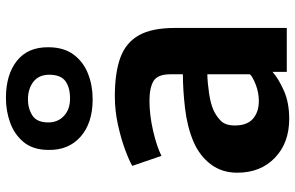

<svg xmlns="http://www.w3.org/2000/svg" viewBox="-190 -774 972 632"><g transform="rotate(-90 296.0 -458.0)"><path d="M221 8Q141.5 8 92.5 -39.2Q43.5 -86.5 43.5 -163Q43.5 -213.5 71.2 -250.2Q99 -287 146.5 -307.5Q195.5 -328 256.2 -335Q317 -342 367.5 -342V-383Q367.5 -425.5 345 -438.8Q322.5 -452 280.5 -452Q233 -452 181.2 -440Q129.5 -428 99 -412.5L66 -508.5Q82.5 -518.5 118.8 -532Q155 -545.5 201.5 -555.8Q248 -566 295 -566Q372 -566 421.8 -548Q471.5 -530 495.8 -487Q520 -444 520 -368V0H375.5V-47Q353 -27 313.5 -9.5Q274 8 221 8ZM199 -171Q199 -130.5 221.2 -111.2Q243.5 -92 279.5 -92Q307 -92 333.5 -102.2Q360 -112.5 367.5 -121.5V-261.5Q340 -261 304.8 -255.8Q269.5 -250.5 249 -241Q229.5 -232 214.2 -217Q199 -202 199 -171ZM285.5 -639Q207 -639 162 -678.8Q117 -718.5 118.5 -785.5Q119 -836 144.5 -866.5Q170 -897 208.8 -910.8Q247.5 -924.5 289 -924.5Q366.5 -924.5 412 -888.2Q457.5 -852 456.5 -783.5Q456 -733 431.8 -701Q407.5 -669 368.8 -654Q330 -639 285.5 -639ZM286.5 -713.5Q322.5 -713 344.2 -728.2Q366 -743.5 366 -782Q366 -815.5 343.5 -833.5Q321 -851.5 286.5 -852Q256.5 -852.5 232.8 -838Q209 -823.5 209 -785Q209 -753.5 230.5 -733.5Q252 -713.5 286.5 -713.5Z"/></g></svg>

Font: Merriweather Sans
Style: Bold
Weight: 700
Designer: Eben Sorkin
Foundry: Eben Sorkin
Version: Version 1.008; ttfautohint (v1.7.19-72a1) -l 8 -r 50 -G 200 